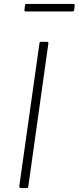

<svg xmlns="http://www.w3.org/2000/svg" viewBox="-20 -954 399 974"><path d="M217 -742Q228 -742 225 -731L124 -11Q123 -4 121.5 -2Q120 0 112 0H89Q82 0 79.5 -2.5Q77 -5 78 -11L180 -733Q181 -739 182.5 -740.5Q184 -742 189 -742ZM359 -927 356 -903Q355 -899 353.5 -897.5Q352 -896 346 -896H111Q107 -896 105 -898.5Q103 -901 104 -905L107 -928Q108 -931 109 -932.5Q110 -934 112 -934H354Q356 -934 358 -931.5Q360 -929 359 -927Z"/></svg>

Font: Libre Franklin Thin
Style: Italic
Weight: 100
Italic angle: -8°
Designer: Pablo Impallari, Rodrigo Fuenzalida, Nhung Nguyen
Foundry: Impallari Type
Version: Version 3.000